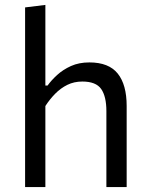

<svg xmlns="http://www.w3.org/2000/svg" viewBox="-20 -762 608 782"><path d="M82.2 0Q82.2 -55.3 82.2 -106.4Q82.2 -157.6 82.2 -218.8V-493.7Q82.2 -556.5 82.2 -615.9Q82.2 -675.3 82.2 -731.8L164.8 -742Q164.8 -682.3 164.8 -621.1Q164.8 -559.9 164.8 -493.7V-413.6H173.8Q188.8 -434.7 212.6 -456.5Q236.4 -478.3 269.1 -493.1Q301.8 -507.8 343.9 -507.8Q423.1 -507.8 459.5 -462.4Q495.9 -417 495.9 -330.4Q495.9 -298 495.9 -273Q495.9 -248.1 495.9 -218.8Q495.9 -159.8 495.9 -107.5Q495.9 -55.3 495.9 0H413.3Q413.3 -55.3 413.3 -107.1Q413.3 -159 413.3 -215.3V-309.3Q413.3 -368.9 392.2 -399.4Q371 -429.9 315.3 -429.9Q281.7 -429.9 254.3 -416.4Q227 -402.9 204.8 -380.3Q182.6 -357.7 164.8 -330.2V-215.3Q164.8 -156.8 164.8 -106Q164.8 -55.3 164.8 0Z"/></svg>

Font: Commissioner Thin
Style: Regular
Weight: 100
Designer: Kostas Bartsokas
Foundry: Kostas Bartsokas
Version: Version 1.001;gftools[0.9.23]